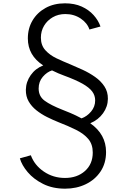

<svg xmlns="http://www.w3.org/2000/svg" viewBox="-20 -860 778 1155"><path d="M371.5 275Q440.5 275 496.2 248Q552 221 585 171.5Q618 122 618 54.5Q618 -52 523 -118.5Q571.5 -139 600 -178.8Q628.5 -218.5 629 -265.5Q629.5 -308 608 -340.5Q586.5 -373 552 -397.2Q517.5 -421.5 477.5 -440Q437.5 -458.5 401.5 -473.5Q360.5 -490 320 -509.2Q279.5 -528.5 252.8 -558Q226 -587.5 226 -633.5Q226 -673 245 -705Q264 -737 297.2 -756.2Q330.5 -775.5 373 -775.5Q425 -775.5 465 -748.8Q505 -722 518 -682.5L584.5 -700.5Q571.5 -737.5 543 -769.2Q514.5 -801 471.5 -820.5Q428.5 -840 371 -840Q304.5 -840 254.2 -812.2Q204 -784.5 175.8 -737Q147.5 -689.5 147.5 -629Q147.5 -526.5 240 -466.5Q193 -448 164.8 -408Q136.5 -368 135.5 -320Q135 -280 152.5 -249.8Q170 -219.5 199 -196.5Q228 -173.5 262.5 -156.2Q297 -139 330.5 -125.5Q391 -102 437.8 -78.8Q484.5 -55.5 511.2 -23.8Q538 8 538 57.5Q538 127 491 168.8Q444 210.5 371 210.5Q300 210.5 243.8 172.2Q187.5 134 165.5 74L99.5 92.5Q111 133.5 146.8 175.8Q182.5 218 239.5 246.5Q296.5 275 371.5 275ZM470.5 -148Q450.5 -158.5 436.2 -165.5Q422 -172.5 404.2 -180Q386.5 -187.5 356 -199.5Q285 -227.5 248.8 -254Q212.5 -280.5 212.5 -327.5Q212.5 -369 237.5 -398Q262.5 -427 293 -436.5Q316.5 -425.5 330.2 -419.2Q344 -413 363.5 -406Q434.5 -380 475.8 -356.8Q517 -333.5 534.8 -309.5Q552.5 -285.5 552.5 -256Q552.5 -218 527.8 -188.8Q503 -159.5 470.5 -148Z"/></svg>

Font: Spartan
Style: Regular
Weight: 400
Designer: Matt Bailey, Mirko Velimirovic
Foundry: Matt Bailey
Version: Version 1.003; ttfautohint (v1.8.3)